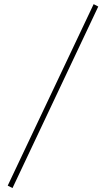

<svg xmlns="http://www.w3.org/2000/svg" viewBox="-20 -737 517 936"><path d="M17.6 168 436.5 -716.8 459 -705.1 41 179.7Z"/></svg>

Font: FoglihtenNo07
Style: Regular
Weight: 500
Designer: gluk (gluksza@wp.pl)
Foundry: gluk (gluksza@wp.pl)
Version: Version 0.871